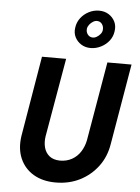

<svg xmlns="http://www.w3.org/2000/svg" viewBox="-65 -1045 812 1117"><g transform="rotate(5 341.5 -487.0)"><path d="M160 -700 81 -230Q70 -155 95 -98Q120 -41 173.5 -9.5Q227 22 302 22Q380 22 443 -9.5Q506 -41 548.5 -97.5Q591 -154 603 -230L683 -700H542L463 -239Q456 -203 437 -172.5Q418 -142 387 -124.5Q356 -107 316 -107Q277 -108 254.5 -126.5Q232 -145 224 -174.5Q216 -204 221 -239L301 -700ZM338 -886Q333 -855 345.5 -830Q358 -805 382 -790Q406 -775 437 -775Q468 -775 497 -789.5Q526 -804 545 -828.5Q564 -853 568 -884Q573 -916 560.5 -941Q548 -966 524 -981Q500 -996 468 -996Q437 -996 408.5 -981.5Q380 -967 361 -942Q342 -917 338 -886ZM406 -885Q408 -898 417 -909.5Q426 -921 438.5 -928.5Q451 -936 463 -935Q481 -934 491 -919.5Q501 -905 499 -886Q498 -873 488.5 -861.5Q479 -850 466.5 -843Q454 -836 442 -837Q425 -838 414.5 -852Q404 -866 406 -885Z"/></g></svg>

Font: Jost SemiBold
Style: Italic
Weight: 600
Italic angle: -5°
Version: Version 3.710